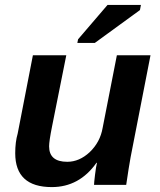

<svg xmlns="http://www.w3.org/2000/svg" viewBox="-20 -753 651 782"><path d="M114 -528H250L192 -238Q180 -178 180 -157Q180 -94 254 -94Q303 -94 345 -133Q388 -174 398 -232L456 -528H593L512 -113Q505 -75 494 0H363Q363 -8 367 -41Q371 -74 375 -90H373Q303 9 191 9Q42 9 42 -129Q42 -175 52 -209ZM366 -578H295L298 -593L418 -733H554L550 -712Z"/></svg>

Font: Libra Sans
Style: Bold Italic
Weight: 700
Italic angle: -12°
Foundry: Context Ltd
Version: Version 1.002